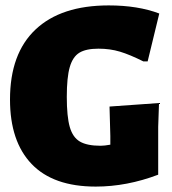

<svg xmlns="http://www.w3.org/2000/svg" viewBox="-20 -678 636 710"><path d="M569 -628 526 -451H510Q460 -476 423.5 -487Q387 -498 344 -498Q298 -498 273.5 -483Q249 -468 238 -430Q227 -392 227 -320Q227 -247 238 -208.5Q249 -170 275.5 -154.5Q302 -139 352 -139Q366 -139 388 -143V-175L385 -284L568 -297L565 -209V-32Q449 12 334 12Q177 12 97 -71.5Q17 -155 17 -310Q17 -480 111.5 -569Q206 -658 382 -658Q490 -658 569 -628Z"/></svg>

Font: Luna Sans Black
Style: Regular
Weight: 900
Designer: Juan Pablo del Peral
Foundry: Huerta Tipografica
Version: Version 2.001; ttfautohint (v1.5)